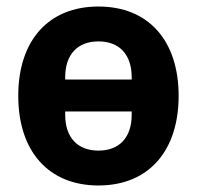

<svg xmlns="http://www.w3.org/2000/svg" viewBox="-20 -557 604 589"><path d="M282 12C436 12 528 -94 528 -263C528 -432 436 -537 282 -537C128 -537 36 -432 36 -263C36 -94 128 12 282 12ZM180 -313V-320C180 -391 219 -430 282 -430C345 -430 384 -391 384 -320V-313ZM282 -95C219 -95 180 -134 180 -205V-215H384V-205C384 -134 345 -95 282 -95Z"/></svg>

Font: Braiins Sans
Style: Bold
Weight: 700
Designer: Mike Abbink, Paul van der Laan, Pieter van Rosmalen, Jiri Chlebus, Lubos Buracinsky
Foundry: Bold Monday, Sudetype
Version: Version 1.000;hotconv 1.0.109;makeotfexe 2.5.65596